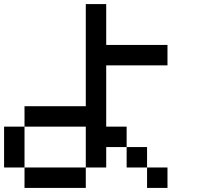

<svg xmlns="http://www.w3.org/2000/svg" viewBox="-20 -920 1040 940"><path d="M0 -100V-300H100V-100ZM400 -100V0H100V-100ZM400 -400V-900H500V-700H800V-600H500V-300H600V-200H500V-100H400V-300H100V-400ZM600 -200H700V-100H600ZM800 -100V0H700V-100Z"/></svg>

Font: GalmuriMono9 Regular
Style: Regular
Weight: 400
Designer: Lee Minseo (quiple)
Version: Version 2.399;hotconv 1.1.1;makeotfexe 2.6.0 DEVELOPMENT